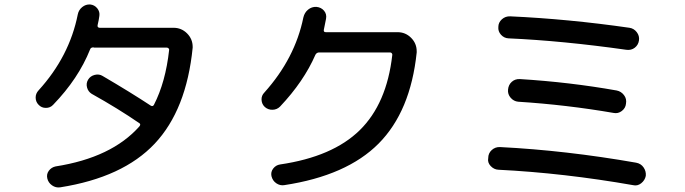

<svg xmlns="http://www.w3.org/2000/svg" viewBox="-20 -803 3040 852"><path d="M215.8 -337.9Q203.1 -324.2 183.6 -324.2Q164.1 -324.2 151.4 -337.9Q138.7 -350.6 138.2 -369.1Q137.7 -387.7 151.4 -402.3Q288.1 -552.7 325.2 -739.3Q329.1 -758.8 344.7 -771.5Q360.4 -784.2 379.9 -783.2Q399.4 -781.2 411.6 -766.1Q423.8 -751 420.9 -732.4Q418.9 -715.8 413.1 -691.4Q411.1 -680.7 421.9 -679.7H750Q785.2 -679.7 810.1 -654.8Q835 -629.9 835 -594.7V-591.8Q807.6 -315.4 666.5 -165.5Q525.4 -15.6 247.1 28.3Q227.5 31.2 210.9 19.5Q194.3 7.8 189.9 -11.2Q185.5 -30.3 196.8 -45.4Q208 -60.5 226.6 -64.5Q475.6 -103.5 598.6 -242.2Q606.4 -252 597.7 -256.8Q503.9 -321.3 386.7 -386.7Q371.1 -396.5 366.2 -415Q361.3 -433.6 371.1 -449.7Q380.9 -465.8 400.4 -470.7Q419.9 -475.6 435.5 -465.8Q560.5 -392.6 649.4 -334Q658.2 -329.1 663.1 -337.9Q714.8 -438.5 730.5 -581.1Q731.4 -585 728 -588.4Q724.6 -591.8 719.7 -591.8H396.5Q396.5 -592.8 394.5 -592.8Q382.8 -592.8 379.9 -584Q328.1 -454.1 215.8 -337.9Z M1222.7 -330.1Q1209 -316.4 1189.5 -315.9Q1169.9 -315.4 1155.3 -328.1Q1141.6 -340.8 1140.6 -359.9Q1139.6 -378.9 1153.3 -392.6Q1289.1 -543.9 1326.2 -725.6Q1331.1 -747.1 1347.2 -760.3Q1363.3 -773.4 1383.8 -772.5Q1405.3 -770.5 1418 -755.4Q1430.7 -740.2 1426.8 -719.7Q1419.9 -683.6 1417 -670.9Q1415 -660.2 1425.8 -660.2H1744.1Q1779.3 -660.2 1804.2 -635.3Q1829.1 -610.4 1829.1 -575.2V-570.3Q1801.8 -308.6 1660.2 -166Q1518.6 -23.4 1241.2 18.6Q1222.7 21.5 1206.1 10.3Q1189.5 -1 1184.6 -21.5Q1180.7 -40 1192.4 -55.2Q1204.1 -70.3 1222.7 -73.2Q1456.1 -107.4 1576.2 -225.1Q1696.3 -342.8 1720.7 -558.6Q1721.7 -562.5 1718.8 -566.4Q1715.8 -570.3 1710.9 -570.3H1396.5Q1385.7 -570.3 1379.9 -560.5Q1328.1 -441.4 1222.7 -330.1Z M2191.4 -49.8Q2171.9 -50.8 2157.2 -66.4Q2142.6 -82 2146.5 -101.6Q2146.5 -123 2162.1 -137.2Q2177.7 -151.4 2199.2 -150.4Q2490.2 -135.7 2802.7 -81.1Q2824.2 -77.1 2835.9 -60.1Q2847.7 -43 2845.7 -22.5Q2841.8 -2.9 2825.2 10.3Q2808.6 23.4 2789.1 18.6Q2482.4 -35.2 2191.4 -49.8ZM2287.1 -452.1Q2507.8 -438.5 2716.8 -401.4Q2736.3 -397.5 2749 -380.9Q2761.7 -364.3 2757.8 -342.8Q2755.9 -323.2 2739.3 -310.5Q2722.7 -297.9 2703.1 -301.8Q2494.1 -337.9 2279.3 -351.6Q2259.8 -353.5 2246.1 -369.1Q2232.4 -384.8 2234.4 -405.3Q2236.3 -426.8 2251 -439.9Q2265.6 -453.1 2287.1 -452.1ZM2759.8 -582Q2476.6 -622.1 2236.3 -632.8Q2216.8 -633.8 2203.1 -648.9Q2189.5 -664.1 2191.4 -683.6Q2191.4 -703.1 2207 -717.3Q2222.7 -731.4 2244.1 -730.5Q2502 -718.8 2773.4 -679.7Q2793 -676.8 2805.7 -660.2Q2818.4 -643.6 2815.4 -623.5Q2812.5 -603.5 2796.9 -591.3Q2781.2 -579.1 2759.8 -582Z"/></svg>

Font: Rounded-X Mgen+ 2m medium
Style: Regular
Weight: 500
Designer: [Source Han Sans]
Ryoko NISHIZUKA  (kana & ideographs); Paul D. Hunt (Latin, Greek & Cyrillic); Wenlong ZHANG  (bopomofo
Version: Version 1.059.20150602